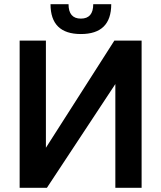

<svg xmlns="http://www.w3.org/2000/svg" viewBox="-20 -891 765 911"><path d="M219.7 -871.1H305.2Q305.2 -802.7 363.8 -802.7Q422.4 -802.7 422.4 -871.1H507.8Q507.8 -729.5 363.8 -729.5Q219.7 -729.5 219.7 -871.1ZM527.3 0V-492.2L202.6 0H73.2V-698.2H197.8V-189.9L522.5 -698.2H651.9V0Z"/></svg>

Font: SansationBold
Style: Bold
Weight: 700
Designer: Bernd Montag
Version: Version 1.301